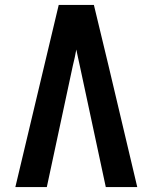

<svg xmlns="http://www.w3.org/2000/svg" viewBox="-20 -755 616 775"><path d="M42 0H169L274 -490Q278 -506 281.5 -522Q285 -538 288 -555Q292 -538 295 -522Q298 -506 302 -490L407 0H534L418 -490L359 -735H217Z"/></svg>

Font: Iosevka Sparkle
Style: Bold
Weight: 700
Designer: Belleve Invis
Foundry: Belleve Invis
Version: Version 4.5.0; ttfautohint (v1.8.3)